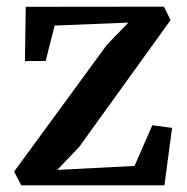

<svg xmlns="http://www.w3.org/2000/svg" viewBox="-20 -558 562 578"><path d="M366.5 -490 144.5 -481 117.5 -374.5 55 -374 57.5 -537.5 473.5 -538 493.5 -497.5 219 -116.5 152.5 -46.5 385 -58.5 438.5 -181 498 -173 475 0H44L22.5 -41.5L302.5 -424Z"/></svg>

Font: Merriweather 60pt SemiBold
Style: Regular
Weight: 600
Version: Version 2.100